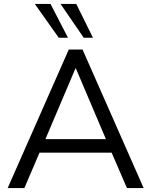

<svg xmlns="http://www.w3.org/2000/svg" viewBox="-20 -957 769 977"><path d="M19 0 330 -705H400L711 0H626L539 -201L579 -180H149L190 -201L104 0ZM364 -609 203 -230 179 -249H549L527 -230L366 -609ZM406 -765 288 -937H368L453 -765ZM279 -765 157 -937H237L326 -765Z"/></svg>

Font: NunitoSans1
Style: Book
Weight: 400
Designer: Vernon Adams
Foundry: Vernon Adams
Version: Version 3.101;gftools[0.9.27]